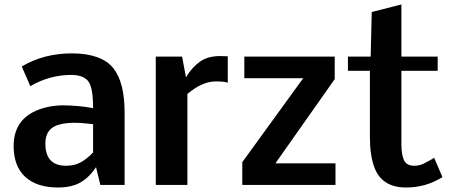

<svg xmlns="http://www.w3.org/2000/svg" viewBox="-20 -834 2030 866"><path d="M399.9 -346.2Q399.9 -443.8 376 -470.2Q352.5 -496.1 301.3 -496.1Q203.6 -496.1 116.7 -445.3L78.1 -534.2Q177.7 -593.3 304.7 -593.3Q437.5 -592.8 491.2 -526.4Q542 -462.9 542 -325.2V0H432.6L413.1 -80.1Q382.8 -34.2 343 -11.2Q303.2 11.7 241.2 11.7Q146.5 11.7 94 -36.1Q41.5 -84 41.5 -175.8Q42 -306.6 172.9 -345.7Q210.9 -357.4 257.8 -358.9Q334 -358.9 399.9 -346.2ZM399.9 -273.9 366.2 -277.3 344.7 -279.3Q330.1 -280.3 314.7 -280.3Q299.3 -280.3 279.8 -278.3Q260.3 -276.4 241.5 -270.3Q222.7 -264.2 210.9 -253.9Q184.6 -231.4 184.6 -186.5Q184.6 -86.4 277.8 -86.4Q316.4 -86.4 345 -102.3Q373.5 -118.2 399.9 -146.5Z M953.1 -466.8Q892.1 -466.8 825.2 -410.2V0H682.6V-578.6H801.3L818.8 -485.4Q846.2 -530.8 881.8 -555.9Q917.5 -581.1 972.7 -581.1Q983.9 -581.1 1007.3 -580.1V-460.9Q993.7 -466.8 953.1 -466.8Z M1082 -481.4V-578.6H1489.7V-477.1L1222.2 -97.2H1493.2V0H1072.8V-102.5L1347.7 -481.4Z M1975.6 -35.2Q1901.4 11.7 1811.5 11.7Q1700.7 11.7 1667.5 -82Q1647.9 -135.7 1648.4 -222.2V-514.6H1549.3V-578.6H1651.9L1656.7 -779.8L1790.5 -814V-578.6H1954.1V-514.6H1790.5V-184.1Q1790.5 -136.2 1802.2 -111.3Q1814 -86.4 1848.1 -86.4Q1873 -86.4 1891.8 -96.4Q1910.6 -106.4 1914.6 -108.4Q1931.2 -117.2 1938 -122.6Z"/></svg>

Font: Dhyana
Style: Bold
Weight: 700
Foundry: Vernon Adams
Version: Version 1.002; ttfautohint (v0.8.51-6076)